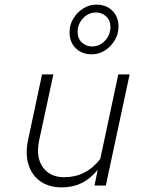

<svg xmlns="http://www.w3.org/2000/svg" viewBox="-20 -803 640 831"><path d="M247 8Q192 8 155 -18Q118 -44 103.5 -90Q89 -136 101 -195L162 -481H211L150 -198Q134 -125 164.5 -80.5Q195 -36 258 -36Q353 -36 414 -115L492 -481H541L438 0H389L403 -68Q370 -28 332 -10Q294 8 247 8ZM377 -568Q334 -568 307.5 -594.5Q281 -621 281 -663Q281 -695 297 -722Q313 -749 339.5 -766Q366 -783 397 -783Q440 -783 466.5 -756.5Q493 -730 493 -688Q493 -657 477 -629.5Q461 -602 435 -585Q409 -568 377 -568ZM378 -602Q411 -602 434.5 -627Q458 -652 458 -686Q458 -715 439.5 -732Q421 -749 396 -749Q363 -749 339.5 -724Q316 -699 316 -665Q316 -636 334.5 -619Q353 -602 378 -602Z"/></svg>

Font: Red Hat Mono
Style: Italic
Weight: 300
Italic angle: -12°
Monospace: yes
Designer: Pentagram, MCKL
Foundry: Pentagram, MCKL
Version: Version 1.023